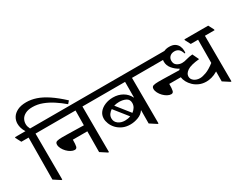

<svg xmlns="http://www.w3.org/2000/svg" viewBox="-120 -1443 2564 2020"><g transform="rotate(-30 1162.5 -432.5)"><path d="M180 15H170L90 -37L94 -545H6L-28 -610V-620H99Q81 -648 73 -675.5Q65 -703 65 -729Q65 -769 85.5 -803Q106 -837 149 -858.5Q192 -880 257 -880Q316 -880 377 -859.5Q438 -839 507 -793Q576 -747 657 -672L630 -641Q577 -686 521 -722.5Q465 -759 406.5 -781Q348 -803 288 -803Q235 -803 201.5 -785.5Q168 -768 153 -741Q138 -714 138 -683Q138 -666 142.5 -651Q147 -636 155 -620H261L295 -555V-545H178Z M865 -545H748L750 10H740L660 -42L662 -293H486Q486 -235 480 -212Q474 -189 451 -189Q430 -189 406 -202Q382 -215 361.5 -236Q341 -257 328 -282Q315 -307 315 -330Q315 -358 337.5 -364.5Q360 -371 399 -371Q417 -371 458 -370.5Q499 -370 552.5 -368.5Q606 -367 662 -366L664 -545H273L239 -610V-620H831L865 -555Z M1093 -128Q1039 -128 998.5 -147Q958 -166 931 -195.5Q904 -225 891 -258.5Q878 -292 878 -321Q878 -365 904 -397.5Q930 -430 974.5 -448.5Q1019 -467 1072 -467Q1136 -467 1186.5 -438Q1237 -409 1262 -357H1265L1266 -545H843L809 -610V-620H1433L1467 -555V-545H1350L1352 10H1342L1262 -42L1263 -202H1261Q1236 -164 1188 -146Q1140 -128 1093 -128ZM1063 -192Q1099 -192 1131 -204L1001 -367Q978 -352 963.5 -331Q949 -310 949 -282Q949 -242 982 -217Q1015 -192 1063 -192ZM1042 -385 1170 -224Q1193 -241 1207 -264Q1221 -287 1221 -315Q1221 -359 1186 -376.5Q1151 -394 1105 -394Q1072 -394 1042 -385Z M1886 -417Q1915 -417 1946.5 -427Q1978 -437 2023 -441L2060 -363Q1954 -353 1912.5 -324.5Q1871 -296 1871 -260Q1871 -226 1900.5 -205Q1930 -184 1970 -184Q2000 -184 2045 -200.5Q2090 -217 2151 -264L2153 -545H2064L2030 -610V-620H2319L2353 -555V-545H2236L2238 10H2228L2149 -41L2150 -161Q2110 -137 2075 -128Q2040 -119 2011 -119Q1964 -119 1926 -135.5Q1888 -152 1860.5 -178.5Q1833 -205 1817 -235.5Q1801 -266 1798 -294H1658Q1658 -236 1652 -212.5Q1646 -189 1623 -189Q1602 -189 1578 -202Q1554 -215 1533.5 -236Q1513 -257 1500 -282Q1487 -307 1487 -330Q1487 -358 1509.5 -364.5Q1532 -371 1571 -371Q1588 -371 1627 -370.5Q1666 -370 1717.5 -368.5Q1769 -367 1821 -366Q1826 -372 1833 -378Q1789 -401 1757 -439.5Q1725 -478 1725 -525Q1725 -535 1727 -545H1445L1411 -610V-620H1787Q1815 -633 1851 -633Q1894 -633 1919.5 -616.5Q1945 -600 1957 -573.5Q1969 -547 1969 -518Q1969 -511 1968.5 -504Q1968 -497 1967 -491H1958Q1945 -532 1924.5 -548Q1904 -564 1875 -564Q1841 -564 1819.5 -544.5Q1798 -525 1798 -493Q1798 -454 1826 -435.5Q1854 -417 1886 -417Z"/></g></svg>

Font: Tiro Devanagari Hindi
Style: Regular
Weight: 400
Designer: Devanagari: John Hudson & Fiona Ross. Latin: John Hudson.
Foundry: Tiro Typeworks Ltd.
Version: Version 1.52